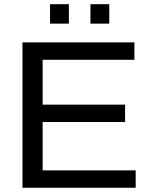

<svg xmlns="http://www.w3.org/2000/svg" viewBox="-20 -886 717 906"><path d="M86.1 0V-686H614.2V-603.9H181.2V-392.2H570.2V-310.2H181.2V-82.1H620.2V0ZM216.2 -774.5V-866.2H305V-774.5ZM406.8 -774.5V-866.2H495.6V-774.5Z"/></svg>

Font: Archivo Variable SemiBold
Style: Regular
Weight: 600
Designer: Hector Gatti
Foundry: Omnibus-Type
Version: Version 2.001